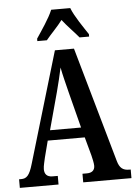

<svg xmlns="http://www.w3.org/2000/svg" viewBox="-61 -977 722 1023"><g transform="rotate(-5 300.0 -465.5)"><path d="M164 -784V-771H215C239 -801 277 -838 302 -872C327 -839 368 -798 390 -771H441V-784C416 -822 371 -886 354 -931H252C234 -886 189 -822 164 -784ZM3 0H210V-46H182C151 -46 139 -63 139 -88C139 -106 147 -133 150 -149L173 -238H371L398 -139C402 -122 408 -98 408 -83C408 -59 393 -46 366 -46H342V0H600V-46H592C559 -46 541 -59 530 -98L355 -714H253L77 -122C59 -60 43 -46 14 -46H3ZM190 -292 244 -491C256 -536 267 -582 275 -620C282 -581 294 -536 307 -483L356 -292Z"/></g></svg>

Font: Noto Serif Hebrew ExtraCondensed SemiBold
Style: Regular
Weight: 600
Width: 2
Designer: Monotype Design Team
Foundry: Monotype Imaging Inc.
Version: Version 2.004